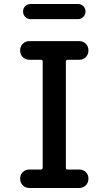

<svg xmlns="http://www.w3.org/2000/svg" viewBox="-20 -935 540 955"><path d="M368.2 -915Q383.8 -915 394.5 -904.3Q405.3 -893.6 405.3 -877.9Q405.3 -862.3 394.5 -851.1Q383.8 -839.8 368.2 -839.8H131.8Q116.2 -839.8 105.5 -851.1Q94.7 -862.3 94.7 -877.9Q94.7 -893.6 105.5 -904.3Q116.2 -915 131.8 -915ZM183.6 -91.8Q191.4 -91.8 192.4 -100.6V-628.9Q192.4 -637.7 183.6 -637.7H126Q106.4 -637.7 93.3 -650.9Q80.1 -664.1 80.1 -684.1Q80.1 -704.1 93.3 -717.3Q106.4 -730.5 126 -730.5H374Q393.6 -730.5 406.7 -717.3Q419.9 -704.1 419.9 -684.1Q419.9 -664.1 406.7 -650.9Q393.6 -637.7 374 -637.7H316.4Q308.6 -637.7 307.6 -628.9V-100.6Q307.6 -91.8 316.4 -91.8H374Q393.6 -91.8 406.7 -79.1Q419.9 -66.4 419.9 -46.4Q419.9 -26.4 406.7 -13.2Q393.6 0 374 0H126Q106.4 0 93.3 -13.2Q80.1 -26.4 80.1 -46.4Q80.1 -66.4 93.3 -79.1Q106.4 -91.8 126 -91.8Z"/></svg>

Font: Rounded Mgen+ 1m medium
Style: Regular
Weight: 500
Designer: [Source Han Sans]
Ryoko NISHIZUKA  (kana & ideographs); Paul D. Hunt (Latin, Greek & Cyrillic); Wenlong ZHANG  (bopomofo
Version: Version 1.059.20150602